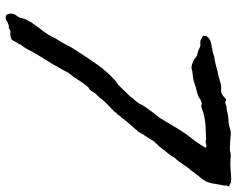

<svg xmlns="http://www.w3.org/2000/svg" viewBox="-96 -686 801 648"><g transform="rotate(90 304.0 -361.5)"><path d="M607.4 -736.3Q609.4 -731.9 606.4 -728Q603.5 -724.6 606.4 -721.7Q604.5 -712.9 602.8 -703.6Q601.1 -694.3 599.6 -684.6Q596.7 -665 588.9 -651.4Q583 -642.1 577.6 -636.2Q574.2 -632.8 571.5 -629.2Q568.8 -625.5 566.4 -622.1Q559.1 -614.7 556.6 -608.4Q544.9 -596.7 534.7 -580.1Q524.4 -563.5 512.7 -551.8Q504.4 -536.1 489.3 -519.5Q482.4 -508.8 473.6 -499Q464.8 -489.3 456.1 -480.5Q447.3 -464.8 439.9 -454.6Q432.6 -444.8 423.8 -427.7Q419.4 -424.8 415 -418L396 -396.5Q387.2 -386.7 379.9 -377Q375 -369.6 373.5 -368.7Q371.6 -367.7 371.1 -366.2Q367.2 -358.9 362.8 -355.5Q358.4 -352.1 355.5 -346.7Q350.1 -341.3 344.2 -335.7Q338.4 -330.1 332 -324.2Q325.7 -318.4 320.1 -312Q314.5 -305.7 309.6 -298.8Q307.1 -295.4 305.7 -294.4Q304.7 -293.5 301.8 -290Q293.9 -283.7 288.6 -273.4Q283.2 -263.2 274.4 -259.8Q260.7 -244.6 249.5 -226.1Q239.7 -209.5 224.6 -191.4Q221.7 -185.5 219.2 -180.9Q216.8 -176.3 214.8 -172.9L207 -159.2Q202.1 -149.9 196.8 -140.9Q191.4 -131.8 185.5 -122.6Q179.7 -113.3 174.1 -104.2Q168.5 -95.2 163.1 -85.9Q159.7 -80.6 156.5 -75Q153.3 -69.3 150.4 -63Q144.5 -50.8 136.7 -40Q133.8 -35.2 131.8 -33.7Q128.9 -31.7 128.9 -26.4Q126.5 -23.4 124.5 -20.3Q122.6 -17.1 120.6 -13.7Q118.7 -10.3 116.9 -7.1Q115.2 -3.9 113.3 -1Q99.1 5.9 85.9 2.9Q78.6 5.4 76.7 7.3Q74.7 9.3 66.4 8.8Q56.2 11.2 50.8 15.6Q43.9 21 34.2 18.6Q27.3 16.6 25.9 7.8Q24.4 -1 27.3 -8.8Q28.8 -12.7 33.2 -18.6Q37.6 -24.4 39.1 -28.3Q41 -36.1 42.5 -41.5Q43.9 -46.9 46.9 -51.8Q48.3 -55.2 51.3 -60.1Q54.2 -64.9 55.7 -68.4Q59.1 -72.8 62.3 -77.1Q65.4 -81.5 68.8 -86.4Q72.3 -91.3 75.4 -95.5Q78.6 -99.6 82 -103.5Q89.8 -114.3 96.7 -125Q103.5 -135.7 109.4 -149.4Q122.1 -167.5 129.4 -183.1Q133.3 -191.4 137.9 -199.5Q142.6 -207.5 147.5 -214.8Q171.9 -253.9 197.3 -289.6Q222.7 -325.2 254.9 -353.5Q259.8 -355.5 264.2 -359.4Q268.6 -363.3 273.4 -368.2Q276.9 -371.6 280 -374.8Q283.2 -377.9 286.1 -381.3Q289.1 -384.8 292.2 -387.9Q295.4 -391.1 298.8 -394.5Q302.7 -399.4 305.2 -401.4Q308.1 -403.8 310.5 -409.2L318.4 -417Q324.7 -425.3 327.6 -429.2Q330.6 -432.6 333 -440.4Q343.8 -457 355.5 -472.7Q367.2 -488.3 378.9 -502.9Q386.2 -515.1 393.6 -527.8Q400.9 -540.5 408.7 -553.2Q416.5 -565.9 424.3 -577.9Q432.1 -589.8 440.4 -600.6Q461.9 -626.5 478.5 -656.2Q473.1 -659.2 463.9 -656.7Q455.1 -654.3 450.2 -657.2Q429.7 -655.8 421.1 -655.8Q412.6 -655.8 404.3 -655.3Q396 -654.8 375 -651.4Q365.2 -649.4 358.9 -647.5Q352.5 -645.5 342.8 -641.6Q336.9 -639.6 333.5 -641.6Q330.1 -643.6 325.2 -641.6Q314 -638.7 308.6 -632.8L293.9 -627Q283.2 -625 273.4 -622.1Q263.7 -619.1 252.9 -615.2Q243.2 -612.8 230.5 -611.8Q219.2 -611.3 208 -607.4Q186 -609.9 168 -626Q155.3 -629.9 153.3 -629.9Q150.4 -629.9 148.4 -631.8L140.6 -635.3Q136.7 -637.2 134.8 -637.7Q129.9 -638.2 125.5 -637.7Q120.1 -636.7 115.2 -638.7Q110.8 -640.6 107.4 -643.1Q104 -645.5 99.6 -647.5Q101.6 -649.9 100.6 -652.8Q99.6 -655.8 101.6 -658.2Q108.4 -669.9 123 -673.3Q137.7 -676.8 151.4 -678.7Q162.1 -681.2 170.9 -684.6L181.2 -686Q183.6 -686.5 186.5 -687Q189.5 -687.5 192.4 -688.5Q197.3 -689.5 202.1 -690.7Q207 -691.9 211.9 -693.4Q216.8 -694.8 221.9 -696Q227.1 -697.3 232.4 -698.2Q236.8 -699.2 241.9 -700.4Q247.1 -701.7 252.4 -703.6Q263.7 -707.5 274.4 -708Q280.8 -708 284.2 -707.5Q289.1 -707 293.9 -709Q301.3 -712.4 304.7 -715.8L309.1 -720.2Q310.5 -721.7 314.5 -724.6Q325.2 -720.7 329.1 -722.2Q333 -723.6 337.9 -725.6Q344.7 -726.6 347.2 -726.6Q352.1 -726.6 357.4 -728.5Q365.7 -731 377 -731.9L396.5 -733.4Q408.7 -735.8 416 -738.3Q424.3 -741.2 436.5 -740.2Q450.7 -738.8 461.2 -738Q471.7 -737.3 485.4 -737.3Q500 -741.2 514.6 -739.7Q528.3 -738.3 545.9 -739.3Q552.7 -739.7 559.1 -740.2Q565.4 -740.7 570.8 -741.2Q582 -742.2 593.8 -741.2Q597.7 -740.7 600.1 -737.8Q602.5 -735.8 607.4 -736.3Z"/></g></svg>

Font: Freehand
Style: Regular
Weight: 400
Designer: Danh Hong
Version: Version 8.001; ttfautohint (v1.8.3)